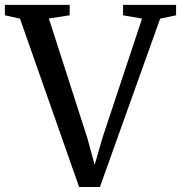

<svg xmlns="http://www.w3.org/2000/svg" viewBox="-38 -763 739 784"><path d="M-18 -700.5V-743H246.5V-700.5L161.5 -687.5L319 -198L348.5 -90L380 -199L542 -687L464.5 -700.5V-743H681V-700.5L616 -687L370 0.5H285L43.5 -687Z"/></svg>

Font: Merriweather 48pt
Style: Regular
Weight: 400
Version: Version 2.100